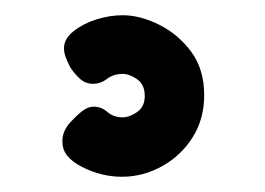

<svg xmlns="http://www.w3.org/2000/svg" viewBox="-20 -45 348 252"><path d="M140 187Q113 187 87.5 174Q62 161 62 142Q61 129 71 117Q82 105 89 100Q96 95 103 95Q113 95 121 102Q129 109 141 109Q150 109 160 102Q170 95 170 81Q170 66 160 59Q150 52 141 52Q129 52 120.5 58.5Q112 65 102 65Q92 65 84.5 58Q77 51 72 43Q68 35 66 29.5Q64 24 64 18Q64 6 76.5 -4Q89 -14 106.5 -19.5Q124 -25 141 -25Q164 -25 189 -12.5Q214 0 231 23Q248 46 248 80Q248 111 233 135Q218 159 193 173Q168 187 140 187Z"/></svg>

Font: Fredoka Expanded SemiBold
Style: Regular
Weight: 600
Width: 7
Designer: Ben Nathan
Foundry: Milena B. Brandão, Ben Nathan
Version: Version 2.001